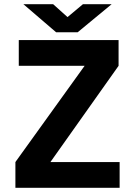

<svg xmlns="http://www.w3.org/2000/svg" viewBox="-20 -890 640 910"><path d="M53 -122 381 -578H69V-700H542V-578L219 -122H547V0H53ZM348 -737H246L91 -870H232L300 -809L373 -870H509Z"/></svg>

Font: PT Mono
Style: Bold
Weight: 700
Monospace: yes
Designer: A.Korolkova, I.Chaeva
Foundry: ParaType Ltd
Version: Version 1.000 OFL